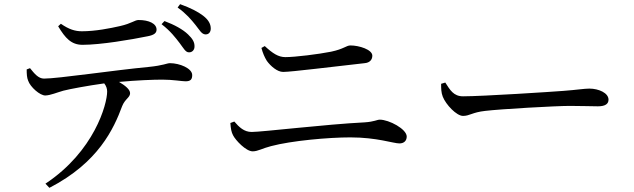

<svg xmlns="http://www.w3.org/2000/svg" viewBox="-20 -830 3040 921"><path d="M259 -704C293 -647 322 -615 376 -615C463 -615 610 -640 688 -656C720 -662 731 -672 731 -688C731 -717 694 -734 645 -734C626 -734 613 -718 556 -705C508 -694 437 -680 373 -680C340 -680 311 -689 272 -716ZM108 -497C108 -475 109 -457 115 -443C125 -413 172 -371 198 -372C223 -373 252 -386 284 -395C315 -403 401 -419 480 -430C490 -417 494 -404 494 -391C494 -330 432 -104 198 51L217 71C452 -50 526 -213 566 -321C580 -356 604 -362 604 -383C604 -401 580 -420 551 -437C636 -445 715 -448 759 -448C810 -448 852 -440 870 -440C894 -440 902 -449 902 -470C902 -502 842 -527 795 -527C781 -527 764 -516 694 -509C525 -493 259 -453 191 -453C164 -453 145 -477 124 -503ZM755 -714C798 -681 822 -649 842 -623C861 -598 870 -579 886 -579C901 -578 913 -590 913 -606C914 -627 904 -644 882 -665C857 -689 817 -711 769 -729ZM832 -794C874 -764 897 -736 918 -710C938 -685 947 -666 965 -665C982 -664 991 -677 991 -693C991 -715 980 -735 954 -755C929 -774 894 -792 844 -810Z M1766 -563C1766 -592 1703 -612 1661 -612C1641 -612 1630 -595 1568 -582C1508 -570 1395 -556 1349 -556C1315 -556 1288 -574 1250 -609L1234 -600C1241 -574 1249 -556 1260 -538C1278 -513 1310 -485 1338 -485C1378 -485 1575 -510 1729 -527C1754 -529 1766 -544 1766 -563ZM1098 -181C1110 -157 1160 -104 1192 -104C1217 -104 1240 -119 1280 -129C1378 -155 1555 -171 1661 -171C1788 -171 1867 -142 1896 -142C1918 -142 1931 -155 1931 -175C1931 -211 1846 -256 1802 -256C1788 -256 1776 -246 1728 -243C1546 -234 1237 -197 1187 -197C1151 -197 1127 -220 1104 -247L1085 -240C1087 -212 1090 -196 1098 -181Z M2096 -428C2096 -407 2096 -386 2104 -366C2119 -328 2170 -274 2201 -274C2233 -274 2245 -291 2307 -298C2382 -307 2647 -322 2713 -322C2777 -322 2812 -320 2848 -320C2884 -320 2899 -332 2899 -352C2899 -384 2852 -405 2807 -405C2782 -405 2749 -399 2682 -394C2632 -390 2295 -368 2201 -368C2156 -368 2139 -398 2116 -434Z"/></svg>

Font: Source Han Serif JP Medium
Style: Regular
Weight: 500
Designer: Ryoko NISHIZUKA 西塚涼子 (kana & ideographs); Frank Grießhammer (Latin, Greek & Cyrillic); Wenlong ZHANG 张文龙 (bopomofo); San
Foundry: Adobe Systems Incorporated
Version: Version 1.001;PS 1.001;hotconv 16.6.54;makeotf.lib2.5.65590